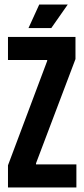

<svg xmlns="http://www.w3.org/2000/svg" viewBox="-20 -822 370 842"><path d="M15 0V-97L187 -555V-559H15V-660H311V-563L138 -106V-101H315V0ZM205 -699H105L152 -802H277Z"/></svg>

Font: Bricolage Grotesque 96pt Condensed SemiBold
Style: Regular
Weight: 600
Width: 3
Designer: Mathieu Triay
Foundry: Atelier Triay
Version: Version 1.001; ttfautohint (v1.8.4.7-5d5b);gftools[0.9.33.de